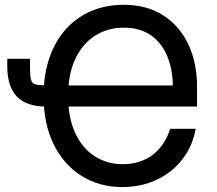

<svg xmlns="http://www.w3.org/2000/svg" viewBox="-20 -757 888 787"><path d="M481.9 9.8Q388.2 9.8 315.2 -35.4Q242.2 -80.6 200.4 -164.6Q158.7 -248.5 158.7 -364.3Q158.7 -450.7 182.4 -519.5Q206.1 -588.4 249.5 -637Q293 -685.5 353.3 -711.4Q413.6 -737.3 487.3 -737.3Q581.5 -737.3 648.7 -694.3Q715.8 -651.4 751.7 -575.9Q787.6 -500.5 787.6 -401.4V-320.3H234.9V-406.7H716.8L688.5 -401.4Q688.5 -470.7 666 -525.6Q643.6 -580.6 598.9 -612.1Q554.2 -643.6 487.3 -643.6Q421.9 -643.6 370.4 -611.1Q318.8 -578.6 289.1 -516.4Q259.3 -454.1 259.3 -364.3Q259.3 -273.4 288.8 -210.7Q318.4 -147.9 369.1 -116Q419.9 -84 481.9 -84Q519.5 -84 550.8 -94Q582 -104 606.7 -123Q631.3 -142.1 649.2 -168.7Q667 -195.3 677.2 -229H782.2Q772.9 -176.3 746.8 -132.3Q720.7 -88.4 681.2 -56.6Q641.6 -24.9 591.1 -7.6Q540.5 9.8 481.9 9.8ZM9.8 -516.1H103V-480.5Q103 -445.8 107.2 -430.2Q111.3 -414.6 126 -410.9Q140.6 -407.2 170.9 -407.2H192.4V-320.3H168.5Q88.4 -320.3 49.1 -361.3Q9.8 -402.3 9.8 -485.4Z"/></svg>

Font: Inter Cardless
Style: Regular
Weight: 400
Designer: Rasmus Andersson
Foundry: rsms
Version: Version 4.001;git-9221beed3